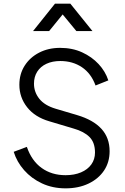

<svg xmlns="http://www.w3.org/2000/svg" viewBox="-20 -1019 686 1051"><path d="M55 -188 127 -215Q153 -139 208 -99.5Q263 -60 339 -60Q387 -60 423.5 -75.5Q460 -91 480 -119Q500 -147 500 -184Q500 -239 470 -269Q440 -299 384 -315L250 -355Q171 -378 128.5 -432Q86 -486 86 -555Q86 -614 115 -659.5Q144 -705 194.5 -731Q245 -757 309 -757Q376 -757 429.5 -732.5Q483 -708 520 -668Q557 -628 573 -579L503 -551Q479 -617 428.5 -651Q378 -685 310 -685Q267 -685 234.5 -670Q202 -655 184 -627Q166 -599 166 -561Q166 -515 195 -478.5Q224 -442 284 -424L402 -389Q490 -363 535 -314Q580 -265 580 -191Q580 -131 549.5 -85.5Q519 -40 464.5 -14Q410 12 339 12Q268 12 210 -15Q152 -42 112 -87.5Q72 -133 55 -188ZM161 -849 281 -999H365L486 -849H398L323 -940L249 -849Z"/></svg>

Font: Kosmopol Plus Jakarta Sans
Style: Regular
Weight: 400
Designer: Gumpita Rahayu
Foundry: Tokotype
Version: Version 2.006